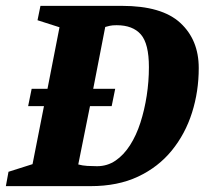

<svg xmlns="http://www.w3.org/2000/svg" viewBox="-30 -635 710 655"><path d="M-10 0 -1 -49 81 -75 120 -273H66L78 -332H132L173 -542L98 -566L108 -615H386Q522 -615 585 -557Q648 -499 648 -403Q648 -323 625 -250.5Q602 -178 556 -121.5Q510 -65 441 -32.5Q372 0 279 0ZM301 -68Q336 -68 364 -87Q392 -106 413.5 -139.5Q435 -173 449 -216.5Q463 -260 470.5 -308.5Q478 -357 478 -406Q478 -486 450.5 -517.5Q423 -549 368 -549Q353 -549 344.5 -547Q336 -545 329 -543L288 -332H363L351 -273H277L237 -74Q251 -70 268 -69Q285 -68 301 -68Z"/></svg>

Font: Manuale ExtraBold
Style: Italic
Weight: 800
Italic angle: -11°
Designer: Eduardo Tunni / Pablo Cosgaya
Foundry: Eduardo Tunni / Pablo Cosgaya
Version: Version 1.002